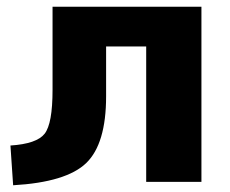

<svg xmlns="http://www.w3.org/2000/svg" viewBox="-20 -540 684 570"><path d="M578 0H414V-402H295V-254Q295 -113 236 -56Q177 1 19 10L11 -108Q89 -113 112.5 -143Q136 -173 136 -273V-520H578Z"/></svg>

Font: Mplus 1p ExtraBold
Style: Regular
Weight: 800
Version: Version 1.061